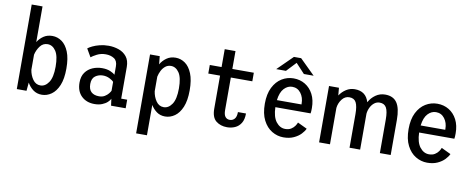

<svg xmlns="http://www.w3.org/2000/svg" viewBox="-75 -1114 4153 1677"><g transform="rotate(10 2001.5 -275.0)"><path d="M90.5 0V-750H186.5V-434Q207 -467 239.5 -489Q272 -511 317 -511Q362.5 -511 401 -483.8Q439.5 -456.5 462.8 -399.2Q486 -342 486 -251Q486 -160 461.8 -102.2Q437.5 -44.5 398 -16.8Q358.5 11 313 11Q268 11 235.5 -13.5Q203 -38 183.5 -74L176.5 0ZM288.5 -433Q247 -433 221.5 -398.5Q196 -364 186.5 -322V-188Q194 -140 219.8 -103.5Q245.5 -67 287 -67Q330 -67 360.2 -111.5Q390.5 -156 390.5 -251Q390.5 -347 361.2 -390Q332 -433 288.5 -433Z M780 11Q709 11 664.5 -32Q620 -75 620 -152Q620 -206.5 645 -241.2Q670 -276 709.8 -292.8Q749.5 -309.5 793.5 -309.5Q837.5 -309.5 867.8 -296Q898 -282.5 908.5 -271.5V-345Q908.5 -394.5 878 -414.2Q847.5 -434 804 -434Q760.5 -434 725.5 -415.8Q690.5 -397.5 676 -385L634.5 -456.5Q647.5 -467.5 674.2 -480.5Q701 -493.5 737.5 -502.8Q774 -512 815.5 -512Q862 -512 905 -497.2Q948 -482.5 975.5 -448.5Q1003 -414.5 1003 -356.5V-76H1056V0H926.5L918.5 -60Q912 -45.5 894.5 -29Q877 -12.5 848.2 -0.8Q819.5 11 780 11ZM807.5 -62.5Q837 -62.5 857.8 -75Q878.5 -87.5 891 -103.2Q903.5 -119 908 -129V-207.5Q898.5 -220 871 -233.8Q843.5 -247.5 812 -247.5Q773.5 -247.5 744 -226.2Q714.5 -205 714.5 -155.5Q714.5 -107.5 739.2 -85Q764 -62.5 807.5 -62.5Z M1184 200V-500H1270L1277 -428.5Q1297 -463.5 1330.5 -487.2Q1364 -511 1410.5 -511Q1456 -511 1494.5 -483.8Q1533 -456.5 1556.2 -399.2Q1579.5 -342 1579.5 -251Q1579.5 -160 1555.2 -102.2Q1531 -44.5 1491.5 -16.8Q1452 11 1406.5 11Q1363 11 1331.5 -12Q1300 -35 1280 -69V200ZM1382.5 -433Q1354.5 -433 1333.5 -416.5Q1312.5 -400 1299.2 -374.2Q1286 -348.5 1280 -320V-190.5Q1287 -142 1312.8 -104.5Q1338.5 -67 1380.5 -67Q1423.5 -67 1453.8 -111.5Q1484 -156 1484 -251Q1484 -347 1454.8 -390Q1425.5 -433 1382.5 -433Z M1818.5 -130.5V-424H1714V-500H1818.5V-658.5H1914V-500H2104.5V-424H1914V-136Q1914 -94 1928.8 -76Q1943.5 -58 1968.5 -58Q1993.5 -58 2010.5 -76.8Q2027.5 -95.5 2027.5 -137.5H2099Q2099 -84 2079 -51.8Q2059 -19.5 2026.2 -5Q1993.5 9.5 1956 9.5Q1897.5 9.5 1858 -22.2Q1818.5 -54 1818.5 -130.5Z M2456 11Q2401.5 11 2353.5 -17.8Q2305.5 -46.5 2275.8 -104.5Q2246 -162.5 2246 -251Q2246 -337.5 2275.2 -395.5Q2304.5 -453.5 2352.5 -482.8Q2400.5 -512 2456.5 -512Q2513.5 -512 2559 -484.5Q2604.5 -457 2631 -406Q2657.5 -355 2657.5 -284Q2657.5 -269.5 2656.8 -257.2Q2656 -245 2654.5 -236.5H2342Q2344.5 -150 2378.2 -107Q2412 -64 2459 -64Q2490 -64 2510.8 -77Q2531.5 -90 2543.5 -107.5Q2555.5 -125 2560 -138.5L2644 -98.5Q2634 -75.5 2609.8 -50Q2585.5 -24.5 2547 -6.8Q2508.5 11 2456 11ZM2457 -437.5Q2417 -437.5 2385.2 -404Q2353.5 -370.5 2344.5 -299.5H2562.5V-306.5Q2562.5 -361 2533.8 -399.2Q2505 -437.5 2457 -437.5ZM2291.5 -565 2425.5 -697H2489.5L2623.5 -565H2537L2458 -650L2378 -565Z M2771.5 0V-500H2859.5L2865.5 -432.5Q2888.5 -467.5 2923 -489.5Q2957.5 -511.5 2999 -511.5Q3098 -511.5 3125 -418.5Q3147 -459 3184.2 -485.2Q3221.5 -511.5 3269 -511.5Q3340 -511.5 3373.2 -463.2Q3406.5 -415 3406.5 -311V0H3310.5V-298Q3310.5 -369 3293 -401.5Q3275.5 -434 3233 -434Q3206.5 -434 3185.5 -417.5Q3164.5 -401 3151.5 -374.5Q3138.5 -348 3135.5 -318.5V0H3041.5V-298Q3041.5 -369 3024.2 -401.5Q3007 -434 2964 -434Q2925 -434 2899 -400Q2873 -366 2868 -323V0Z M3731 11Q3676.5 11 3628.5 -17.8Q3580.5 -46.5 3550.8 -104.5Q3521 -162.5 3521 -251Q3521 -337.5 3550.2 -395.5Q3579.5 -453.5 3627.5 -482.8Q3675.5 -512 3731.5 -512Q3788.5 -512 3834 -484.5Q3879.5 -457 3906 -406Q3932.5 -355 3932.5 -284Q3932.5 -269.5 3931.8 -257.2Q3931 -245 3929.5 -236.5H3617Q3619.5 -150 3653.2 -107Q3687 -64 3734 -64Q3765 -64 3785.8 -77Q3806.5 -90 3818.5 -107.5Q3830.5 -125 3835 -138.5L3919 -98.5Q3909 -75.5 3884.8 -50Q3860.5 -24.5 3822 -6.8Q3783.5 11 3731 11ZM3732 -437.5Q3692 -437.5 3660.2 -404Q3628.5 -370.5 3619.5 -299.5H3837.5V-306.5Q3837.5 -361 3808.8 -399.2Q3780 -437.5 3732 -437.5Z"/></g></svg>

Font: Trispace SemiCondensed
Style: Regular
Weight: 400
Width: 4
Designer: Tyler Finck
Foundry: Etcetera Type Company
Version: Version 1.210; ttfautohint (v1.8.3)